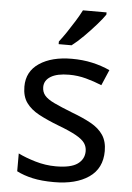

<svg xmlns="http://www.w3.org/2000/svg" viewBox="-55 -807 588 858"><g transform="rotate(5 239.5 -378.0)"><path d="M434 -148Q434 -70 376 -30Q318 10 220 10Q164 10 123.5 1Q83 -8 52 -24V-104Q84 -88 129.5 -74.5Q175 -61 222 -61Q289 -61 319 -82.5Q349 -104 349 -140Q349 -160 338 -176Q327 -192 298.5 -208Q270 -224 217 -244Q165 -264 128 -284Q91 -304 71 -332Q51 -360 51 -404Q51 -472 106.5 -509Q162 -546 252 -546Q301 -546 343.5 -536.5Q386 -527 423 -510L393 -440Q359 -454 322 -464Q285 -474 246 -474Q192 -474 163.5 -456.5Q135 -439 135 -409Q135 -387 148 -371.5Q161 -356 191.5 -341.5Q222 -327 273 -307Q324 -288 360 -268Q396 -248 415 -219.5Q434 -191 434 -148ZM388 -756Q376 -738 351 -709.5Q326 -681 297.5 -652.5Q269 -624 245 -606H187V-618Q202 -637 219.5 -663Q237 -689 254 -716.5Q271 -744 282 -766H388Z"/></g></svg>

Font: Noto Sans Vai
Style: Regular
Weight: 400
Designer: Monotype Design Team
Foundry: Monotype Imaging Inc.
Version: Version 2.001; ttfautohint (v1.8.4.7-5d5b)